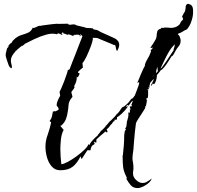

<svg xmlns="http://www.w3.org/2000/svg" viewBox="-20 -872 1006 980"><path d="M683 88Q660 88 647.5 73.5Q635 59 625 41Q627 39 627 36Q627 34 626 32Q625 30 624 28Q611 2 608.5 -19.5Q606 -41 606 -70V-73Q605 -74 605 -76Q605 -78 607 -78Q608 -91 609.5 -104Q611 -117 612 -130Q613 -143 613.5 -156Q614 -169 614 -182Q614 -186 616 -197.5Q618 -209 623 -209Q622 -210 622 -211Q622 -212 621 -213Q619 -215 619 -216Q619 -217 620 -217Q622 -219 623 -223Q624 -227 626 -227L625 -232L626 -233Q626 -250 632 -266Q637 -281 635 -298H638Q639 -298 639 -296L643 -298V-314L644 -316L645 -312H647L642 -328L654 -330V-332L652 -334Q650 -336 650 -337L651 -338Q652 -340 653 -343Q654 -346 655 -349L659 -359Q655 -356 651.5 -353Q648 -350 646 -346Q642 -339 634 -331V-335H628V-332H624L623 -326L627 -329H632V-327Q631 -325 628 -322L624 -316L622 -318V-313Q612 -302 601 -291.5Q590 -281 577 -273V-264L574 -261H565L563 -258H564L566 -255L560 -252V-253L551 -241L552 -240H551Q544 -235 540 -228Q536 -221 528 -215Q526 -213 525 -211.5Q524 -210 523 -209H525L530 -200H527V-197H522Q521 -197 521 -200H515L514 -197Q503 -188 492.5 -179Q482 -170 472 -160V-145H471Q471 -144 470 -144Q467 -144 462 -149L460 -147L463 -139L462 -136Q451 -131 447 -123.5Q443 -116 442 -105H426L398 -62H395L391 -74Q374 -39 351 -21Q328 -3 287 -3Q261 -3 244 -22.5Q227 -42 219.5 -70Q212 -98 212 -123Q212 -155 224 -186Q229 -201 233.5 -216.5Q238 -232 241 -248L233 -254Q242 -265 245 -277.5Q248 -290 250 -303H252Q254 -303 256 -303.5Q258 -304 261 -305L262 -303L279 -312V-317Q279 -322 274 -327Q269 -332 269 -336Q269 -346 275.5 -360.5Q282 -375 287 -383L284 -404Q286 -406 293 -421.5Q300 -437 307.5 -457Q315 -477 320.5 -493.5Q326 -510 326 -514L335 -518Q343 -538 349.5 -556Q356 -574 363 -590Q368 -604 374 -618.5Q380 -633 385 -647Q390 -661 394.5 -671Q399 -681 401 -688Q397 -691 394.5 -693.5Q392 -696 390 -698L389 -696L392 -691Q390 -686 386 -687L388 -692L386 -693Q379 -696 372 -695Q368 -694 364.5 -694Q361 -694 357 -694L354 -688Q350 -690 339.5 -694Q329 -698 326 -696L329 -693L301 -703L304 -706L299 -707L297 -705L300 -704L293 -703Q293 -703 294 -701Q295 -700 297 -700L298 -695L297 -693Q294 -694 288 -698L278 -702Q273 -701 271 -697Q248 -704 217 -695.5Q186 -687 155.5 -672.5Q125 -658 104 -647L105 -645L89 -635L93 -640L66 -617L57 -610L58 -609L66 -617V-616Q58 -609 50 -599Q42 -589 38 -578Q33 -561 38 -546Q42 -533 40 -525L39 -524H37Q29 -528 25.5 -536Q22 -544 19 -554Q13 -571 10.5 -580.5Q8 -590 9.5 -599Q11 -608 16 -625Q21 -627 22 -632Q24 -632 24 -634V-637L20 -633H19Q22 -636 26 -642Q30 -648 33 -651V-650Q35 -649 40 -655Q45 -661 46 -663L44 -661Q42 -659 41 -660L61 -679H62Q77 -690 93.5 -694.5Q110 -699 124 -705.5Q138 -712 146 -728Q147 -729 147 -729Q146 -729 146 -730L147 -731L151 -729Q160 -731 167 -735Q174 -739 183 -741L182 -739Q187 -741 206 -743.5Q225 -746 245 -748.5Q265 -751 273 -751V-750L327 -751L328 -748Q335 -744 348 -747Q360 -749 369 -744V-743L406 -734V-735Q417 -729 430 -729Q437 -729 443 -728.5Q449 -728 455 -727V-725L458 -722Q464 -720 470 -720Q478 -718 481 -716Q483 -715 485 -714Q487 -713 488 -712Q490 -711 491.5 -710Q493 -709 495 -708Q503 -704 512 -700.5Q521 -697 529 -693L562 -678Q576 -672 584 -660Q592 -648 586 -629Q585 -628 582 -620Q579 -611 577 -613Q573 -615 571.5 -628Q570 -641 565 -643H563Q562 -642 561 -642Q559 -644 556 -645Q538 -653 522 -659Q506 -665 488 -673Q480 -678 471 -678.5Q462 -679 453 -679Q453 -677 454 -676V-672Q452 -658 442.5 -633Q433 -608 422 -584.5Q411 -561 401 -550L403 -525H400Q399 -524 388.5 -515Q378 -506 378 -504Q378 -501 381.5 -499Q385 -497 387 -497L382 -486Q378 -477 376 -477Q375 -478 374 -479Q373 -480 372 -482V-479Q372 -454 359 -434L360 -424L344 -402L350 -378Q338 -364 334 -353.5Q330 -343 329.5 -332Q329 -321 326 -303Q323 -281 316.5 -264Q310 -247 293 -231Q291 -232 289.5 -230.5Q288 -229 289 -228L305 -209Q294 -189 291 -161Q288 -133 288 -110Q288 -91 289.5 -72Q291 -53 293 -34Q304 -34 325.5 -45.5Q347 -57 371 -74.5Q395 -92 412 -109Q429 -126 431 -136L437 -132Q438 -138 446.5 -148.5Q455 -159 465 -168.5Q475 -178 480 -182V-184Q484 -188 486 -191Q487 -193 491 -197L490 -200H493L501 -209V-208L511 -218L520 -228H519L520 -231H522Q524 -233 527 -236.5Q530 -240 534 -245Q542 -255 545 -256Q550 -261 561.5 -272.5Q573 -284 575 -289H576L584 -297Q589 -302 597 -315Q604 -327 613 -328Q620 -334 627.5 -340.5Q635 -347 640 -354L646 -362Q647 -364 652 -369L654 -368L660 -374Q661 -376 665 -380L663 -381H665L667 -382Q668 -385 674.5 -401Q681 -417 686.5 -433Q692 -449 690 -452L681 -450V-454H683Q683 -454 688 -466Q693 -478 699.5 -494Q706 -510 712 -522Q718 -534 719 -534Q719 -548 731.5 -568.5Q744 -589 749 -605L751 -607L749 -615L760 -627V-629Q756 -628 753 -627.5Q750 -627 748 -627V-629H749Q751 -634 754 -638.5Q757 -643 760 -647Q763 -652 766 -656.5Q769 -661 771 -665Q779 -677 779.5 -689.5Q780 -702 783 -712Q786 -722 800 -725L802 -728H804L803 -730Q824 -730 841 -723Q858 -716 875 -705Q878 -703 881 -701.5Q884 -700 887 -698Q889 -696 891.5 -693.5Q894 -691 896 -688Q898 -683 900 -677Q902 -671 902 -666Q902 -646 892 -636Q882 -624 874 -609Q872 -605 866.5 -595Q861 -585 856 -585Q852 -579 841.5 -562Q831 -545 819.5 -530.5Q808 -516 801 -514Q799 -510 796 -507Q793 -504 791 -501L781 -489Q781 -478 777.5 -464.5Q774 -451 767 -442L758 -446Q758 -444 757 -439.5Q756 -435 753 -435Q752 -435 752 -436L750 -439L752 -440L764 -464H765L763 -468L747 -450Q745 -443 743.5 -436.5Q742 -430 743 -424L737 -426V-424L741 -419Q737 -417 736 -416Q732 -414 731 -413L735 -411V-413H737Q735 -407 736 -401V-387Q736 -382 735 -376Q734 -370 727 -370Q728 -368 728 -364Q728 -362 730 -358L725 -331L726 -329Q721 -329 720 -330V-328L722 -323Q719 -316 707.5 -298.5Q696 -281 685.5 -264.5Q675 -248 674 -243L671 -219L668 -194Q667 -180 665.5 -165.5Q664 -151 663 -137Q662 -109 657 -80V-74Q656 -71 656 -67Q656 -54 659 -42Q660 -36 660.5 -30Q661 -24 661 -17Q661 -13 661 -9Q661 -5 660 -1Q659 3 659 7Q659 11 659 15Q659 32 675 47Q691 62 708 62Q719 62 727 57.5Q735 53 744 47Q747 44 750 43Q753 41 755 37V39H754Q752 50 739 61.5Q726 73 710 80.5Q694 88 683 88ZM873 -646Q856 -631 842 -607.5Q828 -584 817.5 -560.5Q807 -537 799 -522Q801 -523 805 -526Q821 -547 834 -567Q841 -577 847.5 -587.5Q854 -598 861 -608L864 -612Q864 -613 866 -615V-618Q866 -622 867.5 -625Q869 -628 870 -632ZM16 -626 17 -630H18V-629Q18 -626 16 -626ZM776 -498Q779 -502 786 -509Q784 -514 784 -530V-531L782 -526Q779 -519 778 -512.5Q777 -506 776 -498ZM759 -481 764 -486H762Q761 -484 759.5 -482Q758 -480 759 -481ZM866 -692Q859 -693 847.5 -693Q836 -693 832 -693Q829 -693 820.5 -698Q812 -703 805.5 -710Q799 -717 800 -721Q802 -722 802 -723Q804 -733 815 -729Q817 -733 838 -731Q862 -727 880 -735.5Q898 -744 902 -758Q904 -763 908.5 -766.5Q913 -770 915 -774Q914 -776 912.5 -781Q911 -786 909 -788Q911 -791 912 -793Q913 -795 915 -798Q915 -800 919.5 -806.5Q924 -813 925 -817Q925 -820 926.5 -825.5Q928 -831 928 -834Q926 -835 928 -840.5Q930 -846 931 -847Q936 -855 945 -851Q952 -850 957.5 -844.5Q963 -839 964 -831Q966 -827 965.5 -807Q965 -787 957 -764Q951 -743 935 -723L921 -716Q917 -714 911 -710Q905 -706 902 -705Q891 -701 882.5 -696Q874 -691 866 -692Z"/></svg>

Font: Water Brush
Style: Regular
Weight: 400
Designer: Robert E. Leuschke
Foundry: Robert E. Leuschke
Version: Version 1.010; ttfautohint (v1.8.4.7-5d5b)